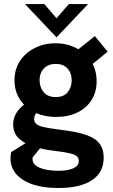

<svg xmlns="http://www.w3.org/2000/svg" viewBox="-20 -717 562 951"><path d="M269.2 214.2Q159 214.2 95.5 174.9Q32 135.6 32 67.2Q32 61 32.8 52.7Q33.6 44.4 35.6 36.2L174.2 -49.8L205 -15.4L142.2 62Q141.2 64.8 141.2 66.9Q141.2 69 141.2 71.4Q141.2 98.8 176.3 113.8Q211.4 128.8 269.2 128.8Q317.6 128.8 344 116.3Q370.4 103.8 370.4 80.2Q370.4 67.4 363.1 59.4Q355.8 51.4 339.7 46.2Q323.6 41 298.2 36.9Q272.8 32.8 236.8 28.4Q191.2 22.6 147.2 9.3Q103.2 -4 74.2 -30.5Q45.2 -57 45.2 -101Q45.2 -140.2 72.1 -172.8Q99 -205.4 143.2 -226.2L202.6 -178Q176.4 -173.6 162.7 -159.8Q149 -146 149 -127.2Q149 -111.2 161.9 -101.6Q174.8 -92 198.8 -87Q222.8 -82 255.8 -77.6Q307.4 -71.2 350.9 -63.2Q394.4 -55.2 426.6 -40.7Q458.8 -26.2 476.2 -1.1Q493.6 24 493.6 64.2Q493.6 137 435.2 175.6Q376.8 214.2 269.2 214.2ZM259 -137.8Q197.2 -137.8 150.5 -161.3Q103.8 -184.8 77.8 -225.6Q51.8 -266.4 51.8 -318.8Q51.8 -374.4 79.4 -415.7Q107 -457 153.5 -479.9Q200 -502.8 254.8 -502.8Q309.2 -502.8 355.5 -479.9Q401.8 -457 430.2 -414.6Q458.6 -372.2 458.6 -314.6Q458.6 -261.2 433.4 -221.4Q408.2 -181.6 363.2 -159.7Q318.2 -137.8 259 -137.8ZM256.4 -236.2Q296.2 -236.2 315.6 -260.7Q335 -285.2 335 -319.6Q335 -355.8 313.8 -378.2Q292.6 -400.6 256.4 -400.6Q219.2 -400.6 197.6 -378Q176 -355.4 176 -320Q176 -285.2 196 -260.7Q216 -236.2 256.4 -236.2ZM425.4 -389 335.6 -446.8 449.8 -538.2 513.2 -461.2ZM260 -532 103.6 -697H199.4L260 -626.6L321.2 -697H416.4Z"/></svg>

Font: Hanken Grotesk
Style: Regular
Weight: 400
Designer: Alfredo Marco Pradil
Foundry: Hanken Design Co.
Version: Version 3.013